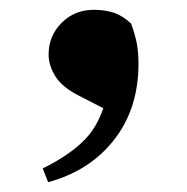

<svg xmlns="http://www.w3.org/2000/svg" viewBox="-20 -182 380 391"><path d="M78 189 67 161Q122 134 153.5 101.5Q185 69 198 11L211 49L139 12Q106 -5 92.5 -27Q79 -49 79 -71Q79 -109 105.5 -135.5Q132 -162 171 -162Q194 -162 212 -156Q230 -150 247 -134Q255 -112 258.5 -94Q262 -76 262 -52Q262 39 212.5 102.5Q163 166 78 189Z"/></svg>

Font: Noto Serif KR ExtraLight Black
Style: Regular
Weight: 900
Version: Version 2.003-H1;hotconv 1.1.1;makeotfexe 2.6.0